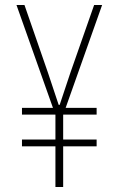

<svg xmlns="http://www.w3.org/2000/svg" viewBox="-20 -749 475 769"><path d="M68 -290V-317H367V-290ZM68 -163V-190H367V-163ZM202 0V-289L46 -729H78L172 -458L215 -329H219L262 -458L357 -729H389L233 -289V0Z"/></svg>

Font: Hubot Sans Condensed ExtraLight
Style: Regular
Weight: 200
Width: 3
Designer: Deni Anggara
Foundry: GitHub, Inc., Subsidiary of Microsoft Corporation
Version: Version 2.000